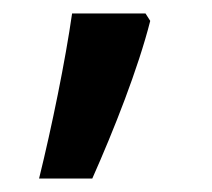

<svg xmlns="http://www.w3.org/2000/svg" viewBox="-20 -136 314 285"><path d="M203 -105 196 -116H87C77 -46 57 52 38 129H117C149 57 185 -34 203 -105Z"/></svg>

Font: Noto Sans Balinese Medium
Style: Regular
Weight: 500
Designer: Aditya Bayu, David Williams
Foundry: David Williams
Version: Version 2.005